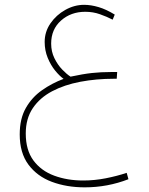

<svg xmlns="http://www.w3.org/2000/svg" viewBox="-20 -451 629 808"><path d="M473.1 -147.9 471.2 -119.6H460Q385.3 -119.6 318.1 -106.9Q251 -94.2 199.2 -66.9Q147.5 -39.6 117.9 4.4Q88.4 48.3 88.4 110.8Q88.4 180.7 120.8 224.4Q153.3 268.1 208.3 288.3Q263.2 308.6 330.1 308.6Q377.9 308.6 425 299.3Q472.2 290 513.2 276.4L520.5 303.2Q432.6 337.4 336.4 337.4Q260.3 337.4 198.2 314.2Q136.2 291 99.6 241.7Q63 192.4 63 114.7Q63 48.3 88.9 3.2Q114.7 -42 157 -71.5Q199.2 -101.1 247.6 -119.1Q230.5 -131.3 211.9 -154.1Q193.4 -176.8 180.7 -207.8Q168 -238.8 168 -274.4Q168 -317.4 192.4 -352.8Q216.8 -388.2 254.9 -409.4Q293 -430.7 334 -430.7Q362.8 -430.7 395 -421.1Q427.2 -411.6 462.9 -389.6L454.1 -368.2Q429.7 -380.9 400.6 -391.1Q371.6 -401.4 338.9 -401.4Q278.3 -401.4 236.8 -364.5Q195.3 -327.6 195.3 -267.6Q195.3 -233.9 209 -206.1Q222.7 -178.2 241.7 -158.4Q260.7 -138.7 276.9 -128.4Q328.6 -139.6 367.2 -143.8Q405.8 -147.9 446.8 -147.9Z"/></svg>

Font: Vazirmatn FD NL Thin
Style: Regular
Weight: 100
Designer: Saber Rastikerdar
Foundry: Saber Rastikerdar
Version: Version 33.003